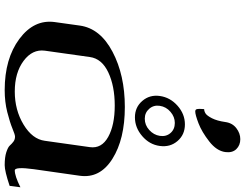

<svg xmlns="http://www.w3.org/2000/svg" viewBox="-130 -890 1020 799"><g transform="rotate(90 379.5 -490.0)"><path d="M565.4 -167 591.8 -354.5Q598.6 -403.3 549.3 -430.7Q500 -458 418.9 -458Q337.9 -458 280.8 -431.2Q223.6 -404.3 216.8 -354.5L190.4 -167Q183.6 -115.2 232.9 -78.6Q282.2 -42 360.4 -42Q437.5 -42 498 -78.6Q558.6 -115.2 565.4 -167ZM683.6 -121.1Q672.9 -42 688.5 -42Q711.9 -42 758.8 -65.4L752.9 -20.5Q691.4 0 667 0Q633.8 0 612.8 -6.8Q591.8 -13.7 585 -21.5Q578.1 -29.3 569.3 -36.1Q560.5 -43 547.9 -43Q540 -43 514.2 -32.2Q488.3 -21.5 445.8 -10.7Q403.3 0 354.5 0Q223.6 0 141.6 -61Q59.6 -122.1 71.3 -208L85.9 -312.5Q97.7 -397.5 194.8 -448.7Q292 -500 424.8 -500Q558.6 -500 640.6 -448.2Q722.7 -396.5 710.9 -312.5ZM419.9 -645.5Q416 -620.1 432.1 -601.6Q448.2 -583 473.6 -583Q500 -583 520.5 -601.6Q541 -620.1 544.9 -645.5Q548.8 -671.9 533.2 -689.9Q517.6 -708 491.2 -708Q465.8 -708 444.8 -689.9Q423.8 -671.9 419.9 -645.5ZM378.9 -645.5Q384.8 -688.5 419.4 -719.2Q454.1 -750 497.1 -750Q540 -750 566.4 -719.2Q592.8 -688.5 586.9 -645.5Q581.1 -602.5 545.9 -572.3Q510.7 -542 467.8 -542Q425.8 -542 399.4 -572.8Q373 -603.5 378.9 -645.5ZM487.3 -918Q491.2 -947.3 512.7 -963.9Q534.2 -980.5 558.6 -980.5Q584 -980.5 600.1 -963.9Q616.2 -947.3 612.3 -918Q607.4 -881.8 567.9 -851.1Q528.3 -820.3 492.7 -806.6Q457 -793 443.4 -793Q438.5 -793 436 -795.4Q433.6 -797.9 433.1 -802.7Q432.6 -807.6 432.6 -811.5Q432.6 -815.4 433.1 -821.8Q433.6 -828.1 433.6 -830.1Q442.4 -830.1 451.7 -835.9Q460.9 -841.8 471.7 -862.8Q482.4 -883.8 487.3 -918Z"/></g></svg>

Font: okolaks
Style: BoldItalic
Weight: 600
Width: 8
Italic angle: -8°
Version: Version 000.6.0